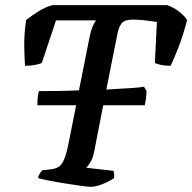

<svg xmlns="http://www.w3.org/2000/svg" viewBox="-20 -724 745 744"><path d="M330 0Q322 0 293.5 -4Q265 -8 230 -13.5Q195 -19 166 -25Q137 -31 127 -34Q130 -46 135 -53Q140 -60 143 -64L177 -68Q193 -70 205 -76Q217 -82 227 -103Q237 -124 246 -170L275 -316H125Q125 -342 127 -354Q129 -366 131 -371Q163 -371 203.5 -371.5Q244 -372 286 -374L328 -585Q336 -623 352 -645H197L142 -480Q134 -476 116 -472.5Q98 -469 77 -469Q75 -494 74 -541.5Q73 -589 81 -646Q99 -661 128.5 -679.5Q158 -698 183 -704H628Q652 -696 674 -679Q696 -662 705 -646Q689 -585 671 -539Q653 -493 641 -469Q620 -469 604 -472.5Q588 -476 580 -480L588 -639Q569 -642 544 -645Q519 -648 493 -648Q462 -648 450.5 -632.5Q439 -617 434 -588L392 -377Q445 -380 485 -382.5Q525 -385 538 -388L548 -371Q547 -351 545 -337.5Q543 -324 541 -316H380L346 -142Q341 -114 331.5 -97.5Q322 -81 314 -74L420 -62Q421 -58 422 -51Q423 -44 422 -34Q404 -21 377 -10.5Q350 0 330 0Z"/></svg>

Font: Texturina SemiBold
Style: Italic
Weight: 600
Italic angle: -11°
Designer: Guillermo Torres Carreño
Foundry: Omnibus-Type
Version: Version 1.002; ttfautohint (v1.8.3)